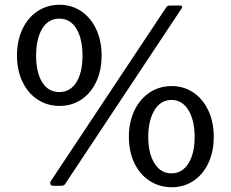

<svg xmlns="http://www.w3.org/2000/svg" viewBox="-20 -773 965 803"><path d="M405 -541Q405 -479 382.5 -431Q360 -383 320 -356.5Q280 -330 229 -330Q178 -330 137.5 -356.5Q97 -383 74 -431Q51 -479 51 -541Q51 -603 74 -651.5Q97 -700 137.5 -726.5Q178 -753 229 -753Q279 -753 319 -726.5Q359 -700 382 -651.5Q405 -603 405 -541ZM254 -6Q251 0 246.5 2Q242 4 234 4H203Q190 4 190 -7Q190 -13 194 -18L675 -742Q678 -747 682 -748.5Q686 -750 693 -750H732Q739 -750 741 -746.5Q743 -743 739 -737ZM325 -540Q325 -611 299.5 -653Q274 -695 228 -695Q182 -695 156.5 -653Q131 -611 131 -540Q131 -470 156.5 -429Q182 -388 228 -388Q274 -388 299.5 -429Q325 -470 325 -540ZM874 -201Q874 -139 851.5 -91Q829 -43 789 -16.5Q749 10 698 10Q647 10 606 -16.5Q565 -43 542 -91Q519 -139 519 -201Q519 -263 542.5 -311.5Q566 -360 606.5 -386.5Q647 -413 698 -413Q748 -413 788 -386.5Q828 -360 851 -311.5Q874 -263 874 -201ZM794 -200Q794 -270 768 -312.5Q742 -355 697 -355Q652 -355 626 -312Q600 -269 600 -200Q600 -132 626 -90Q652 -48 697 -48Q742 -48 768 -89.5Q794 -131 794 -200Z"/></svg>

Font: Libre Franklin Medium
Style: Regular
Weight: 500
Designer: Pablo Impallari, Rodrigo Fuenzalida
Foundry: Impallari Type
Version: Version 1.002; ttfautohint (v1.5)